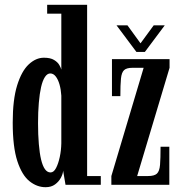

<svg xmlns="http://www.w3.org/2000/svg" viewBox="-20 -770 764 800"><path d="M170 10Q134 10 102.8 -15Q71.5 -40 52.2 -98.8Q33 -157.5 33 -259Q33 -355 51.5 -414.5Q70 -474 99.8 -501.8Q129.5 -529.5 163 -529.5Q190 -529.5 205.2 -520.2Q220.5 -511 227.2 -499Q234 -487 235.5 -480V-713H176.5V-750H343V-36.5H400V0H253L243 -59Q242.5 -46 233.8 -29.5Q225 -13 209.2 -1.5Q193.5 10 170 10ZM190.5 -51.5Q204 -51.5 213.5 -69.8Q223 -88 229 -115.8Q235 -143.5 235.5 -173V-371.5Q234 -397 228 -418Q222 -439 212.2 -451.5Q202.5 -464 189.5 -464Q177 -464 167.2 -449.2Q157.5 -434.5 151.2 -407.2Q145 -380 141.8 -342Q138.5 -304 138.5 -257Q138.5 -208 141.8 -169.8Q145 -131.5 151.2 -105.2Q157.5 -79 167.2 -65.2Q177 -51.5 190.5 -51.5ZM444 0V-36.5L578.5 -487.5H532Q507.5 -487.5 497 -477.8Q486.5 -468 484 -442.5Q481.5 -417 481.5 -369.5H446.5V-523.5H686.5V-487.5L551.5 -36.5H597Q623 -36.5 633.8 -46.5Q644.5 -56.5 646.8 -83Q649 -109.5 649 -158.5H685.5V0ZM548.5 -553.5 465.5 -664.5H511L565.5 -589.5L620.5 -664.5H666.5L583.5 -553.5Z"/></svg>

Font: Imbue Thin 10pt SemiBold
Style: Regular
Weight: 600
Version: Version 1.102